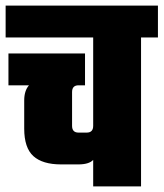

<svg xmlns="http://www.w3.org/2000/svg" viewBox="-42 -662 581 682"><path d="M519 -642V-529H459V0H289V-94Q274 -78 236 -78H175Q109 -78 76.5 -107.5Q44 -137 44 -205V-305Q44 -340 61 -359H-12V-472H260V-359H237Q214 -359 214 -335V-215Q214 -191 237 -191H266Q289 -191 289 -215V-529H-22V-642Z"/></svg>

Font: Teko
Style: Bold
Weight: 700
Designer: Manushi Parikh, Jonny Pinhorn
Foundry: Indian Type Foundry
Version: Version 1.106;PS 1.0;hotconv 1.0.78;makeotf.lib2.5.61930; tt